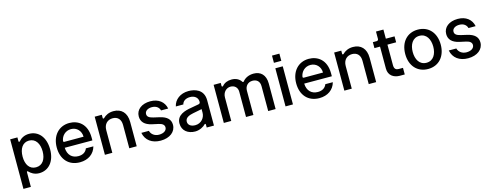

<svg xmlns="http://www.w3.org/2000/svg" viewBox="-25 -1609 6795 2655"><g transform="rotate(-15 3372.5 -281.5)"><path d="M71.4 163.7H177.6L178.3 -48.7C178.3 -57.5 187.9 -60.7 193.9 -54.3C224.4 -21.7 272.7 11 340.2 11C474.1 11 570 -94.5 569.6 -269.9C569.2 -448.2 472.7 -551.8 341.6 -551.8C274.9 -551.8 225.1 -522.4 192.5 -483.7C186.4 -476.6 175.1 -480.1 175.1 -489V-545.5H71.4ZM175.4 -268.8C175.4 -383.9 226.6 -461.6 317.8 -461.6C413 -461.6 462.4 -378.2 462.4 -268.8C462 -160.5 414.1 -79.2 317.8 -79.2C225.5 -79.2 175.8 -155.2 175.4 -268.8Z M918.3 -552.6C766.3 -552.6 664.1 -436.8 664.1 -269.2C664.1 -99.8 762.8 11 923.7 11C1042.6 11 1130.3 -51.8 1157.7 -154.1L1050.4 -154.5C1031.2 -103 985.4 -76.7 924.7 -76.7C835.2 -76.7 774.1 -132.8 770.2 -237.6L1165.8 -236.9V-277.7C1165.8 -475.5 1042.3 -552.6 918.3 -552.6ZM1061.1 -318.2H786.2C777 -318.2 769.9 -325.3 771.3 -334.5C781.6 -405.5 838.4 -464.8 919 -464.8C1001.8 -464.8 1060.7 -401.3 1061.1 -318.2Z M1387.8 -323.9C1387.8 -410.9 1441.1 -460.6 1514.9 -460.6C1587 -460.6 1630.7 -413.4 1630.7 -334.2V0H1736.9V-346.9C1736.9 -481.9 1662.6 -552.6 1551.1 -552.6C1484.7 -552.6 1435.4 -526.6 1402.3 -492.9C1395.2 -485.8 1383.5 -489 1383.5 -498.9V-545.5H1281.6V0H1387.8Z M2292.6 -391.7C2273.4 -489.7 2195.3 -552.6 2077.4 -552.6C1954.2 -552.6 1870.7 -487.6 1870.7 -391C1870.7 -313.6 1917.6 -262.1 2019.9 -239.3L2112.2 -219.1C2164.8 -207.4 2189.3 -183.9 2189.3 -149.9C2189.3 -107.6 2148.1 -74.6 2078.5 -74.6C2012.8 -74.6 1966.6 -114 1954.5 -162.6H1846.6C1867.9 -52.6 1954.9 11 2079.5 11C2210.9 11 2298.3 -58.9 2298.3 -157.7C2298.3 -234.7 2249.3 -282.3 2149.1 -305.4L2062.5 -325.3C2002.5 -339.5 1976.6 -359.7 1976.9 -396.7C1976.6 -438.6 2018.1 -468.4 2078.1 -468.4C2144.5 -468.4 2180 -432.5 2190.3 -391.7Z M2573.5 12.1C2637.1 12.1 2696.7 -22 2721.9 -50.4C2728.3 -57.2 2739 -54.7 2739 -44.4V0H2842.7V-362.2C2842.7 -521 2710.9 -552.6 2623.9 -552.6C2507.5 -552.6 2420.8 -485.1 2402 -391.7H2509.6C2517.4 -429.3 2552.9 -466.6 2623.9 -466.6C2690.3 -466.6 2735.8 -428.3 2736.2 -372.5V-366.8C2736.2 -352.3 2727.6 -342 2712 -339.1L2597.3 -318.2C2513.8 -304 2389.2 -273.8 2389.2 -150.6C2389.2 -45.1 2471.2 12.1 2573.5 12.1ZM2595.9 -71.7C2538 -71.7 2493.3 -98 2493.3 -149.5C2493.3 -209.2 2557.9 -228.7 2609 -239.3L2736.5 -264.2V-211.3C2736.5 -144.9 2684.3 -71.7 2595.9 -71.7Z M2984 0H3090.2V-336.3C3090.2 -409.8 3141.7 -460.9 3202.1 -460.9C3261 -460.9 3301.8 -421.9 3301.8 -362.6V0H3407.7V-347.7C3407.7 -413.4 3451 -460.9 3517 -460.9C3573.2 -460.9 3619.3 -429.7 3619.3 -355.8V0H3725.5V-365.8C3725.5 -490.4 3655.9 -552.6 3557.2 -552.6C3491.1 -552.6 3433.6 -527.3 3399.1 -483C3392.8 -474.8 3384.2 -475.5 3378.9 -483.7C3352.3 -525.6 3305.4 -552.6 3241.1 -552.6C3186.1 -552.6 3138.1 -534.4 3105.8 -495.4C3098.7 -487.2 3085.9 -491.5 3085.9 -501.4V-545.5H2984Z M3868.3 -726.9V-623.6H3974.1V-726.9ZM3867.5 0H3973.7V-545.5H3867.5Z M4346.2 -552.6C4194.2 -552.6 4092 -436.8 4092 -269.2C4092 -99.8 4190.7 11 4351.6 11C4470.5 11 4558.2 -51.8 4585.6 -154.1L4478.3 -154.5C4459.2 -103 4413.4 -76.7 4352.6 -76.7C4263.1 -76.7 4202.1 -132.8 4198.2 -237.6L4593.8 -236.9V-277.7C4593.8 -475.5 4470.2 -552.6 4346.2 -552.6ZM4489 -318.2H4214.1C4204.9 -318.2 4197.8 -325.3 4199.2 -334.5C4209.5 -405.5 4266.3 -464.8 4346.9 -464.8C4429.7 -464.8 4488.6 -401.3 4489 -318.2Z M4815.7 -323.9C4815.7 -410.9 4869 -460.6 4942.8 -460.6C5014.9 -460.6 5058.6 -413.4 5058.6 -334.2V0H5164.8V-346.9C5164.8 -481.9 5090.6 -552.6 4979 -552.6C4912.6 -552.6 4863.3 -526.6 4830.3 -492.9C4823.2 -485.8 4811.4 -489 4811.4 -498.9V-545.5H4709.5V0H4815.7Z M5574.2 -460.2V-545.5H5449.6V-676.1H5343.4V-570.7C5343.4 -556.8 5333.1 -545.5 5320 -545.5H5263.5V-460.2H5343.4V-145.6C5343 -46.5 5418.7 0 5502.5 0H5574.2V-94.5H5514.9C5480.5 -94.5 5449.6 -105.8 5449.6 -167.3V-460.2Z M5907.7 11C6061.4 11 6161.9 -101.6 6161.9 -270.2C6161.9 -440 6061.4 -552.6 5907.7 -552.6C5753.9 -552.6 5653.4 -440 5653.4 -270.2C5653.4 -101.6 5753.9 11 5907.7 11ZM5908 -78.1C5807.5 -78.1 5760.7 -165.8 5760.7 -270.6C5760.7 -375 5807.5 -463.8 5908 -463.8C6007.8 -463.8 6054.7 -375 6054.7 -270.6C6054.7 -165.8 6007.8 -78.1 5908 -78.1Z M6693.9 -391.7C6674.7 -489.7 6596.6 -552.6 6478.7 -552.6C6355.5 -552.6 6272 -487.6 6272 -391C6272 -313.6 6318.9 -262.1 6421.2 -239.3L6513.5 -219.1C6566.1 -207.4 6590.6 -183.9 6590.6 -149.9C6590.6 -107.6 6549.4 -74.6 6479.8 -74.6C6414.1 -74.6 6367.9 -114 6355.8 -162.6H6247.9C6269.2 -52.6 6356.2 11 6480.8 11C6612.2 11 6699.6 -58.9 6699.6 -157.7C6699.6 -234.7 6650.6 -282.3 6550.4 -305.4L6463.8 -325.3C6403.8 -339.5 6377.8 -359.7 6378.2 -396.7C6377.8 -438.6 6419.4 -468.4 6479.4 -468.4C6545.8 -468.4 6581.3 -432.5 6591.6 -391.7Z"/></g></svg>

Font: RA Harald Medium
Style: Regular
Weight: 500
Designer: Rasmus Andersson
Foundry: rsms
Version: Version 3.000;hotconv 1.0.109;makeotfexe 2.5.65596